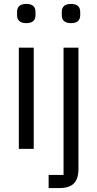

<svg xmlns="http://www.w3.org/2000/svg" viewBox="-20 -759 496 979"><path d="M114 -641Q67 -641 67 -682V-698Q67 -739 114 -739Q161 -739 161 -698V-682Q161 -641 114 -641ZM76 -516H152V0H76ZM304 -516H380V102Q380 153 356.5 176.5Q333 200 282 200H228V133H304ZM342 -641Q295 -641 295 -682V-698Q295 -739 342 -739Q389 -739 389 -698V-682Q389 -641 342 -641Z"/></svg>

Font: IBM Plex Sans Cond
Style: Regular
Weight: 400
Width: 3
Designer: Mike Abbink, Paul van der Laan, Pieter van Rosmalen
Foundry: Bold Monday
Version: Version 1.3